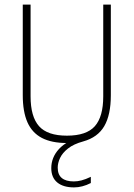

<svg xmlns="http://www.w3.org/2000/svg" viewBox="-20 -615 581 835"><path d="M429 -595H462V-201Q462 -115.5 433.5 -66.5Q405 -17.5 342 0Q300 11.5 275.8 30.8Q251.5 50 241.2 72Q231 94 231 114Q231 144.5 248.8 159.2Q266.5 174 301 174Q317 174 334.5 169.5Q352 165 375 154V181Q356.5 190.5 338.2 195.2Q320 200 302 200Q255 200 229 178.5Q203 157 203 116Q203 93.5 211.2 72.5Q219.5 51.5 236.5 33Q253.5 14.5 280 0L281 7H271Q204.5 7 162 -15.2Q119.5 -37.5 99.2 -83.5Q79 -129.5 79 -201V-595H113V-196Q113 -107.5 149.8 -66.2Q186.5 -25 271 -25Q356 -25 392.5 -66.2Q429 -107.5 429 -196Z"/></svg>

Font: Encode Sans SC Condensed Thin
Style: Regular
Weight: 100
Width: 3
Designer: Multiple Designers
Foundry: Impallari Type
Version: Version 3.002